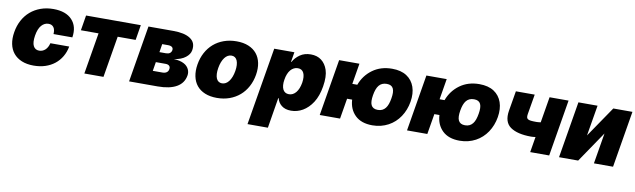

<svg xmlns="http://www.w3.org/2000/svg" viewBox="-44 -1087 6039 1825"><g transform="rotate(10 2976.0 -174.5)"><path d="M29.8 -271.3Q40.1 -334.9 68 -386.9Q95.9 -438.9 138.7 -475.7Q181.5 -512.4 237.4 -532.5Q293.3 -552.6 359.4 -552.6Q480.1 -552.6 539.8 -488.6Q599.4 -424.7 582.4 -318.2H400.6Q403.8 -361.2 387.1 -383.7Q370.4 -406.2 338.1 -406.2Q298.7 -406.2 269.7 -373Q240.8 -339.8 230.1 -272.7Q219.5 -205.6 236.9 -172.4Q254.3 -139.2 292.6 -139.2Q326 -139.2 350.9 -161.8Q375.7 -184.3 386.4 -227.3H568.2Q558.2 -172.9 532.3 -129.1Q506.4 -85.2 467.3 -54.3Q428.3 -23.4 377.1 -6.7Q326 9.9 265.6 9.9Q199.2 9.9 150 -10.5Q100.9 -30.9 70.5 -67.8Q40.1 -104.8 29.7 -156.6Q19.2 -208.5 29.8 -271.3Z M650.6 -399.1 674.7 -545.5H1203.1L1179 -399.1H1005.7L938.9 0H754.3L821 -399.1Z M1277 -545.5H1515.6Q1570.7 -545.5 1612 -536.4Q1653.4 -527.3 1681.8 -508.2Q1710.6 -489 1721.2 -461.5Q1731.9 -433.9 1725.9 -396.3Q1719.5 -355.8 1679 -324.6Q1639.2 -293.3 1569.6 -282.7Q1600.9 -281.2 1624.6 -275.6Q1648.4 -269.9 1666.5 -260.3Q1684.3 -251.1 1696.2 -238.5Q1708.1 -225.9 1715 -211.5Q1721.9 -197.1 1723.9 -181.5Q1725.9 -165.8 1723 -150.6Q1710.2 -76 1643.6 -38Q1577.1 0 1461.6 0H1186.1ZM1390.6 -137.8H1484.4Q1508.9 -137.8 1524.3 -149Q1539.8 -160.2 1542.6 -180.4Q1546.5 -201 1534.8 -212.7Q1523.1 -224.4 1498.6 -224.4H1404.8ZM1421.9 -323.9H1484.4Q1532.3 -323.9 1539.8 -363.6Q1542.6 -382.8 1529.8 -393.1Q1517 -403.4 1491.5 -403.4H1434.7Z M1798.3 -271.3Q1808.9 -335.2 1836.8 -387.1Q1864.7 -438.9 1907.1 -475.7Q1949.6 -512.4 2005.5 -532.5Q2061.4 -552.6 2127.8 -552.6Q2194.2 -552.6 2243.3 -532.1Q2292.3 -511.7 2322.4 -474.8Q2352.6 -437.9 2363.3 -386Q2373.9 -334.2 2363.6 -271.3Q2353 -208.1 2324.9 -156.1Q2296.9 -104 2254.3 -67.3Q2211.6 -30.5 2155.9 -10.3Q2100.1 9.9 2034.1 9.9Q1967.7 9.9 1918.5 -10.5Q1869.3 -30.9 1839.3 -67.8Q1809.3 -104.8 1798.7 -156.6Q1788 -208.5 1798.3 -271.3ZM2058.2 -134.9Q2077.4 -134.9 2094.3 -144.4Q2111.2 -153.8 2124.6 -171.7Q2138.1 -189.6 2148.1 -215.2Q2158 -240.8 2163.4 -272.7Q2168.7 -304.7 2167.1 -330.3Q2165.5 -355.8 2157.8 -373.8Q2150.2 -391.7 2136.5 -401.1Q2122.9 -410.5 2103.7 -410.5Q2084.5 -410.5 2067.6 -401.1Q2050.8 -391.7 2037.3 -373.8Q2023.8 -355.8 2013.8 -330.3Q2003.9 -304.7 1998.6 -272.7Q1993.3 -240.8 1994.7 -215.2Q1996.1 -189.6 2003.7 -171.7Q2011.4 -153.8 2025.2 -144.4Q2039.1 -134.9 2058.2 -134.9Z M2365.1 204.5 2490.8 -545.5H2685.4L2669.7 -450.3H2674Q2696 -491.8 2739.7 -522.4Q2782.7 -552.6 2844.5 -552.6Q2905.2 -552.6 2946.2 -521.3Q2987.2 -490.1 3006.4 -433.2Q3027 -371.4 3010.7 -272.7Q2995.4 -178.6 2955.3 -116.1Q2935.4 -85.2 2911.6 -62Q2887.8 -38.7 2861.5 -23.4Q2835.2 -8.2 2806.8 -0.5Q2778.4 7.1 2749.3 7.1Q2720.2 7.1 2697.4 0Q2674.7 -7.1 2657.7 -20.6Q2623.6 -47.9 2614.3 -89.5H2610.1L2561.8 204.5ZM2702.4 -143.5Q2722.7 -143.5 2739.7 -152.3Q2756.7 -161.2 2770.4 -177.7Q2784.1 -194.2 2793.9 -218.4Q2803.6 -242.5 2808.9 -272.7Q2818.2 -333.8 2801.8 -367.9Q2785.5 -402 2745 -402Q2724.8 -402 2707 -393.1Q2689.3 -384.2 2675.2 -367.7Q2661.2 -351.2 2651.5 -327.2Q2641.7 -303.3 2637.1 -272.7Q2632.1 -242.9 2634.1 -218.9Q2636 -195 2644.4 -178.3Q2652.7 -161.6 2667.4 -152.5Q2682.2 -143.5 2702.4 -143.5Z M3117.2 -545.5H3313.2L3279.8 -345.2H3327.8Q3362.6 -438.6 3440.7 -495.4Q3519.2 -552.6 3628.6 -552.6Q3714.5 -552.6 3769.5 -516.7Q3796.9 -498.9 3816.1 -473.9Q3835.2 -448.9 3846.1 -418Q3856.9 -387.1 3859 -350.9Q3861.2 -314.6 3854.4 -274.1Q3847.7 -233.3 3833.3 -196.4Q3818.9 -159.4 3797.8 -127.8Q3776.6 -96.2 3749.1 -70.8Q3721.6 -45.5 3688.2 -27.5Q3654.8 -9.6 3616.3 0.2Q3577.8 9.9 3534.8 9.9Q3427.2 9.9 3367.9 -47.6Q3309.3 -104.8 3304.3 -197.4H3255.3L3222.3 0H3026.3ZM3560.4 -143.5Q3584.9 -143.5 3603.2 -152.3Q3621.4 -161.2 3634.6 -177.9Q3647.7 -194.6 3656.2 -218.9Q3664.8 -243.3 3669.7 -274.1Q3675.1 -305 3674.4 -328.8Q3673.7 -352.6 3666 -369Q3658.4 -385.3 3642.9 -393.6Q3627.5 -402 3603 -402Q3578.5 -402 3560 -393.8Q3541.5 -385.7 3528.2 -369.5Q3514.9 -353.3 3506.2 -329.5Q3497.5 -305.8 3492.2 -274.1Q3486.9 -242.9 3487.6 -218.4Q3488.3 -193.9 3496.3 -177.4Q3504.3 -160.9 3520.1 -152.2Q3535.9 -143.5 3560.4 -143.5Z M3959.5 -545.5H4155.5L4122.2 -345.2H4170.1Q4204.9 -438.6 4283 -495.4Q4361.5 -552.6 4470.9 -552.6Q4556.8 -552.6 4611.9 -516.7Q4639.2 -498.9 4658.4 -473.9Q4677.6 -448.9 4688.4 -418Q4699.2 -387.1 4701.3 -350.9Q4703.5 -314.6 4696.7 -274.1Q4690 -233.3 4675.6 -196.4Q4661.2 -159.4 4640.1 -127.8Q4619 -96.2 4591.4 -70.8Q4563.9 -45.5 4530.5 -27.5Q4497.2 -9.6 4458.6 0.2Q4420.1 9.9 4377.1 9.9Q4269.5 9.9 4210.2 -47.6Q4151.6 -104.8 4146.7 -197.4H4097.7L4064.6 0H3868.6ZM4402.7 -143.5Q4427.2 -143.5 4445.5 -152.3Q4463.8 -161.2 4476.9 -177.9Q4490.1 -194.6 4498.6 -218.9Q4507.1 -243.3 4512.1 -274.1Q4517.4 -305 4516.7 -328.8Q4516 -352.6 4508.3 -369Q4500.7 -385.3 4485.3 -393.6Q4469.8 -402 4445.3 -402Q4420.8 -402 4402.3 -393.8Q4383.9 -385.7 4370.6 -369.5Q4357.2 -353.3 4348.5 -329.5Q4339.8 -305.8 4334.5 -274.1Q4329.2 -242.9 4329.9 -218.4Q4330.6 -193.9 4338.6 -177.4Q4346.6 -160.9 4362.4 -152.2Q4378.2 -143.5 4402.7 -143.5Z M4790.5 -352.3 4823.2 -545.5H5005L4972.3 -352.3Q4969.5 -333.8 4971.2 -322.1Q4973 -310.4 4982.8 -303.8Q4992.5 -297.2 5012.1 -294.9Q5031.6 -292.6 5064.6 -292.6Q5074.6 -292.6 5085 -293.5Q5095.5 -294.4 5106.9 -296.2L5148.4 -545.5H5331.7L5240.8 0H5057.5L5082.4 -149.9Q5069.2 -148.1 5058.9 -147.2Q5048.7 -146.3 5040.5 -146.3Q4907.3 -146.3 4839.5 -193.9Q4772.4 -241.5 4790.5 -352.3Z M5426.8 -545.5H5611.5L5561.8 -250L5763.5 -545.5H5948.2L5857.2 0H5672.6L5722.3 -296.9L5520.6 0H5335.9Z"/></g></svg>

Font: Inter P Black
Style: Italic
Weight: 900
Italic angle: -9.40001°
Designer: Rasmus Andersson
Foundry: rsms
Version: Version 3.018;git-588b23468